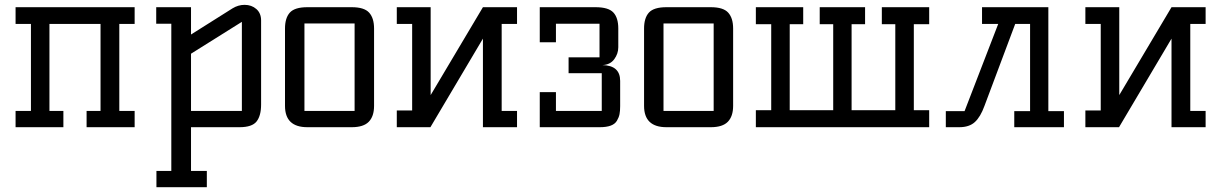

<svg xmlns="http://www.w3.org/2000/svg" viewBox="-20 -530 5088 800"><path d="M44.9 0V-67.9H108.9V-430.2H44.9V-500H541V-430.2H477.1V-67.9H541V0H340.8V-67.9H398.9V-430.2H186V-67.9H244.1V0Z M630.9 -431.2V-500H775.9V-386.2L948.7 -495.1Q972.7 -509.8 999 -509.8Q1028.3 -509.8 1048.1 -492.4Q1067.9 -475.1 1067.9 -444.8V-94.2Q1067.9 -47.9 1049.1 -23.9Q1030.3 0 978 0H775.9V182.1H841.8V250H631.8V182.1H693.8V-431.2ZM775.9 -67.9H987.8V-439L775.9 -306.2Z M1167.5 -88.9V-411.1Q1167.5 -455.1 1187.7 -477.5Q1208 -500 1260.7 -500H1445.8Q1497.6 -500 1518.1 -477.3Q1538.6 -454.6 1538.6 -411.1V-88.9Q1538.6 -45.4 1516.6 -22.7Q1494.6 0 1445.8 0H1260.7Q1167.5 0 1167.5 -88.9ZM1248.5 -67.9H1457.5V-432.1H1248.5Z M1633.3 0V-69.8H1697.3V-430.2H1633.3V-500H1774.4V-133.8L1992.2 -500H2134.3V-430.2H2070.3V-67.9H2134.3V0H1992.2V-369.1L1773.4 0Z M2229 0V-146H2296.4V-67.9H2487.3V-225.1H2349.1V-291H2478V-431.2H2296.4V-354H2229V-500H2461.4Q2515.1 -500 2535.6 -478Q2556.2 -456.1 2556.2 -411.1V-333Q2556.2 -306.2 2539.3 -283.2Q2522.5 -260.3 2490.2 -258.8Q2564 -257.3 2564 -192.9V-87.9Q2564 -67.4 2561.3 -54Q2558.6 -40.5 2550.5 -26.9Q2542.5 -13.2 2524.7 -6.6Q2506.8 0 2479 0Z M2663.6 -88.9V-411.1Q2663.6 -455.1 2683.8 -477.5Q2704.1 -500 2756.8 -500H2941.9Q2993.7 -500 3014.2 -477.3Q3034.7 -454.6 3034.7 -411.1V-88.9Q3034.7 -45.4 3012.7 -22.7Q2990.7 0 2941.9 0H2756.8Q2663.6 0 2663.6 -88.9ZM2744.6 -67.9H2953.6V-432.1H2744.6Z M3129.4 0V-70.8H3193.4V-429.2H3129.4V-500H3326.7V-429.2H3270.5V-70.8H3451.7V-429.2H3395.5V-500H3584.5V-429.2H3528.3V-70.8H3710.4V-429.2H3654.3V-500H3851.6V-429.2H3787.6V-70.8H3851.6V0Z M3920.9 0V-66.9H3999L4139.2 -430.2H4071.8V-500H4348.1V-66.9H4413.1V0H4206.1V-66.9H4272V-430.2H4210L4082 -88.9Q4065.4 -43 4042 -21.5Q4018.6 0 3977.1 0Z M4502.4 0V-69.8H4566.4V-430.2H4502.4V-500H4643.6V-133.8L4861.3 -500H5003.4V-430.2H4939.5V-67.9H5003.4V0H4861.3V-369.1L4642.6 0Z"/></svg>

Font: Kelly Slab
Style: Regular
Weight: 400
Designer: Denis Masharov
Foundry: Denis Masharov
Version: Version 1.001